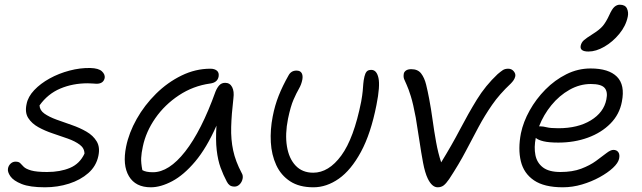

<svg xmlns="http://www.w3.org/2000/svg" viewBox="-20 -786 2729 816"><path d="M171 10Q107 10 72 -4Q37 -18 24 -37Q11 -56 14 -70Q16 -82 25 -90.5Q34 -99 46 -99Q60 -99 66 -92.5Q72 -86 81 -77Q90 -68 112.5 -61.5Q135 -55 180 -55Q236 -55 277.5 -72.5Q319 -90 339 -133Q339 -156 319 -171Q299 -186 268 -197Q237 -208 204 -219Q171 -230 143 -245.5Q115 -261 100 -284.5Q85 -308 93 -344Q99 -375 125.5 -403Q152 -431 191 -452.5Q230 -474 275.5 -486Q321 -498 364 -497Q399 -496 413 -483Q427 -470 425 -455Q420 -430 390 -430Q385 -430 376 -431Q367 -432 353 -432Q289 -432 236 -409.5Q183 -387 148 -338Q149 -317 169 -303Q189 -289 220.5 -277.5Q252 -266 285.5 -254.5Q319 -243 347.5 -226.5Q376 -210 391 -185Q406 -160 398 -123Q389 -80 355.5 -50.5Q322 -21 273.5 -5.5Q225 10 171 10Z M621 10Q556 10 528 -37Q500 -84 516 -163Q528 -222 561 -280.5Q594 -339 643 -387.5Q692 -436 751.5 -465Q811 -494 874 -494Q892 -494 902 -485.5Q912 -477 909 -460Q904 -435 873 -431Q801 -421 740.5 -381Q680 -341 640 -283.5Q600 -226 587 -163Q581 -136 580 -114.5Q579 -93 585 -63Q600 -54 630 -54Q698 -54 767 -142Q836 -230 896 -397Q903 -414 912.5 -424Q922 -434 937 -434Q957 -434 966.5 -416Q976 -398 972 -368Q964 -300 962.5 -246.5Q961 -193 971 -146.5Q981 -100 1007 -51Q1014 -40 1011 -26Q1008 -12 998.5 -2.5Q989 7 977 7Q964 7 956.5 1.5Q949 -4 944 -14Q929 -42 917.5 -73.5Q906 -105 901 -148Q896 -191 900 -252Q858 -157 809.5 -99.5Q761 -42 712 -16Q663 10 621 10Z M1312 10Q1252 10 1213 -15.5Q1174 -41 1154 -84.5Q1134 -128 1131 -181.5Q1128 -235 1139 -291Q1148 -338 1164.5 -379.5Q1181 -421 1206 -465Q1217 -486 1240 -486Q1256 -486 1262 -475.5Q1268 -465 1265 -448Q1261 -427 1250.5 -409Q1240 -391 1227.5 -362.5Q1215 -334 1204 -281Q1191 -216 1199.5 -164Q1208 -112 1236.5 -82Q1265 -52 1311 -52Q1377 -52 1430.5 -125Q1484 -198 1515 -354Q1520 -382 1521.5 -399Q1523 -416 1524 -430Q1525 -444 1529 -461Q1532 -474 1538 -481.5Q1544 -489 1558 -489Q1581 -489 1588.5 -454.5Q1596 -420 1580 -340Q1556 -218 1514 -140.5Q1472 -63 1420 -26.5Q1368 10 1312 10Z M1840 10Q1816 10 1798 -27Q1786 -52 1778 -94.5Q1770 -137 1762.5 -188Q1755 -239 1747 -286Q1736 -345 1726 -377Q1716 -409 1708.5 -425Q1701 -441 1697.5 -450Q1694 -459 1696 -472Q1697 -480 1705 -486Q1713 -492 1728 -492Q1756 -492 1770 -473.5Q1784 -455 1791 -426.5Q1798 -398 1804 -366Q1812 -324 1818.5 -276.5Q1825 -229 1833.5 -182Q1842 -135 1855 -96Q1900 -169 1935 -236Q1970 -303 2006.5 -362.5Q2043 -422 2095 -471Q2108 -482 2117 -488Q2126 -494 2140 -494Q2154 -494 2163 -483.5Q2172 -473 2170 -462Q2168 -453 2163 -445.5Q2158 -438 2151 -431Q2103 -386 2071.5 -340.5Q2040 -295 2014 -246.5Q1988 -198 1959.5 -143.5Q1931 -89 1889 -25Q1876 -6 1865.5 2Q1855 10 1840 10Z M2372 10Q2293 10 2249.5 -19.5Q2206 -49 2193.5 -101Q2181 -153 2194 -220Q2204 -268 2231 -316.5Q2258 -365 2298 -405.5Q2338 -446 2387 -470.5Q2436 -495 2490 -495Q2567 -495 2602 -460Q2637 -425 2623 -354Q2613 -300 2574.5 -261Q2536 -222 2478.5 -201Q2421 -180 2353 -180Q2313 -180 2290 -185.5Q2267 -191 2257 -200Q2249 -160 2255.5 -127Q2262 -94 2287.5 -74.5Q2313 -55 2362 -55Q2413 -55 2450 -69Q2487 -83 2513 -102Q2539 -121 2557 -135Q2575 -149 2587 -149Q2601 -149 2608 -139Q2615 -129 2611 -111Q2607 -93 2585 -72.5Q2563 -52 2528.5 -33Q2494 -14 2453.5 -2Q2413 10 2372 10ZM2277 -249Q2288 -249 2304 -245Q2320 -241 2353 -241Q2436 -241 2491 -274.5Q2546 -308 2557 -363Q2564 -396 2549.5 -412.5Q2535 -429 2491 -429Q2444 -429 2400.5 -404.5Q2357 -380 2323.5 -339Q2290 -298 2271 -249ZM2481 -567Q2443 -567 2448 -592Q2451 -606 2462 -615.5Q2473 -625 2497 -640Q2529 -660 2542.5 -676.5Q2556 -693 2569 -721Q2581 -748 2591.5 -757Q2602 -766 2614 -766Q2637 -766 2644.5 -750Q2652 -734 2648 -715Q2640 -676 2612 -642Q2584 -608 2548.5 -587.5Q2513 -567 2481 -567Z"/></svg>

Font: Shantell Sans Normal
Style: Italic
Weight: 300
Italic angle: -11.31°
Designer: Stephen Nixon, Anya Danilova, Shantell Martin
Foundry: Arrow Type
Version: Version 1.008;[a672d596b]